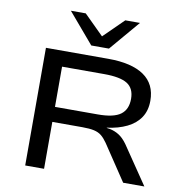

<svg xmlns="http://www.w3.org/2000/svg" viewBox="-99 -1039 1089 1133"><g transform="rotate(10 446.0 -473.0)"><path d="M127 0V-705H501Q641 -705 714.5 -654.5Q788 -604 788 -504Q788 -445 760.5 -403.5Q733 -362 682 -337Q631 -312 561 -303L566 -301L581 -299Q611 -293 636.5 -277Q662 -261 686 -228L841 0H714L571 -214Q553 -240 535 -254.5Q517 -269 490.5 -275Q464 -281 420 -281H240V0ZM240 -371H497Q592 -371 633 -401.5Q674 -432 674 -495Q674 -558 631.5 -585Q589 -612 492 -612H240ZM388 -765 234 -946H323L441 -829L560 -946H648L494 -765Z"/></g></svg>

Font: Nunito Sans 7pt Expanded Medium
Style: Regular
Weight: 500
Width: 7
Designer: Vernon Adams
Foundry: Vernon Adams
Version: Version 3.101;gftools[0.9.27]